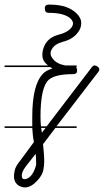

<svg xmlns="http://www.w3.org/2000/svg" viewBox="-20 -573 454 839"><path d="M115 239Q102 246 89 246Q79 246 70 242Q66 240 63 239L54 232Q41 219 41 197Q41 188 44.5 171Q48 154 69 128L128 48Q123 23 121 -14H0V-21H121Q121 -40 121 -63Q121 -203 168 -251Q178 -263 209 -274Q205 -276 199 -280H0V-287H190Q186 -290 182 -294Q165 -310 165 -332Q165 -354 175 -375Q192 -410 236.5 -421.5Q281 -433 295 -457Q299 -463 299 -471Q299 -479 291 -489Q265 -517 192 -517Q176 -517 176 -535V-542Q179 -553 194 -553Q239 -553 270 -542L286 -535Q303 -526 315 -514Q335 -494 335 -473.5Q335 -453 325 -438Q303 -402 253 -390Q218 -380 206 -357Q201 -349 201 -339Q201 -329 210 -317Q227 -294 265 -287H315V-280H312Q317 -275 317 -264Q317 -249 299 -249Q210 -249 186 -217Q157 -178 157 -63Q157 -43 159 -21H184L381 -279Q387 -287 393.5 -287Q400 -287 407 -281.5Q414 -276 414 -270Q414 -264 409 -258L227 -21H315V-14H222L168 57Q173 108 173 116V138Q173 152 169 171.5Q165 191 146 213Q136 224 126 232ZM96 150Q75 177 75 193.5Q75 210 87 210Q91 210 97 208Q125 197 138 147Q138 120 136 99ZM163 7 179 -14H160Z"/></svg>

Font: Gruenewald VA 3. Klasse
Style: Regular
Weight: 400
Designer: Peter Wiegel
Foundry: Peter Wiegel, nach dem Schriftentwurf von Dr. H. Gr¸newald
Version: Version 0.007